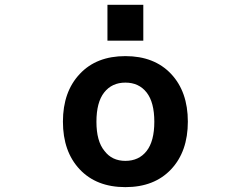

<svg xmlns="http://www.w3.org/2000/svg" viewBox="-20 -768 1040 800"><path d="M415 -139.6Q446.3 -97.7 502.4 -97.7Q558.6 -97.7 590.8 -138.7Q623 -179.7 623 -260.7Q623 -341.8 590.8 -382.8Q558.6 -423.8 502.4 -423.8Q446.3 -423.8 414.1 -382.8Q381.8 -341.8 381.8 -260.7Q381.8 -179.7 415 -139.6ZM312.5 -460Q381.8 -534.2 502.4 -534.2Q623 -534.2 692.9 -460Q762.7 -385.7 762.7 -261.2Q762.7 -136.7 692.9 -62.5Q623 11.7 502.4 11.7Q381.8 11.7 312 -62.5Q242.2 -136.7 242.2 -261.2Q242.2 -385.7 312.5 -460ZM427.7 -598.6V-748H577.1V-598.6Z"/></svg>

Font: Gen Shin Gothic Monospace Bold
Style: Bold
Weight: 700
Designer: [Source Han Sans]
Ryoko NISHIZUKA  (kana & ideographs); Paul D. Hunt (Latin, Greek & Cyrillic); Wenlong ZHANG  (bopomofo
Version: Version 1.002.20150607